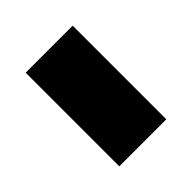

<svg xmlns="http://www.w3.org/2000/svg" viewBox="-28 -449 361 361"><g transform="rotate(45 152.5 -268.5)"><path d="M28 -206H277V-331H28Z"/></g></svg>

Font: Noto Sans Thai UI ExtCond
Style: Bold
Weight: 700
Width: 2
Designer: Monotype Design Team
Foundry: Monotype Imaging Inc.
Version: Version 2.000